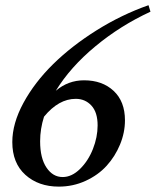

<svg xmlns="http://www.w3.org/2000/svg" viewBox="-20 -692 587 724"><path d="M201.7 11.7Q125 11.7 75.7 -32.7Q26.4 -77.1 26.4 -156.2Q26.4 -226.6 68.4 -304Q110.4 -381.3 180.4 -450.2Q250.5 -519 344.5 -577.9Q438.5 -636.7 540 -672.4L547.4 -647.9Q434.1 -595.7 339.6 -517.3Q245.1 -439 190.4 -349.6Q236.8 -389.2 296.9 -389.2Q365.7 -389.2 408.4 -349.4Q451.2 -309.6 451.2 -238.3Q451.2 -191.9 432.6 -147Q414.1 -102.1 382.1 -66.9Q350.1 -31.7 302.7 -10Q255.4 11.7 201.7 11.7ZM131.3 -159.2Q131.3 -95.7 155.3 -60.1Q179.2 -24.4 216.3 -24.4Q250.5 -24.4 281.5 -54.7Q312.5 -85 330.3 -129.9Q348.1 -174.8 348.1 -219.2Q348.1 -268.6 324.7 -293.9Q301.3 -319.3 265.6 -319.3Q201.2 -319.3 146 -252Q131.3 -206.1 131.3 -159.2Z"/></svg>

Font: Elstob 6pt SemiBold
Style: Italic
Weight: 600
Italic angle: -20°
Designer: Peter S. Baker
Version: Version 1.015